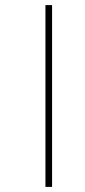

<svg xmlns="http://www.w3.org/2000/svg" viewBox="-20 -682 332 752"><path d="M158 -662V50H184V-662Z"/></svg>

Font: Noto Sans Sinhala ExtraCondensed Thin
Style: Regular
Weight: 100
Width: 2
Designer: Jelle Bosma - Monotype Design Team
Foundry: Monotype Imaging Inc.
Version: Version 2.006